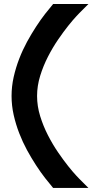

<svg xmlns="http://www.w3.org/2000/svg" viewBox="-20 -828 467 956"><path d="M420.4 -808.1 375.5 -763.2Q375 -762.7 359.1 -745.8Q343.3 -729 319.8 -699.7Q296.4 -670.4 269.3 -630.9Q242.2 -591.3 218.8 -545.7Q195.3 -500 179.9 -450Q164.6 -399.9 164.6 -350.1Q164.6 -299.8 179.9 -250Q195.3 -200.2 218.8 -154.5Q242.2 -108.9 269.3 -69.3Q296.4 -29.8 319.8 -0.5Q343.3 28.8 359.1 45.7Q375 62.5 375.5 63L420.4 107.9H244.6Q227.1 87.4 204.8 58.8Q182.6 30.3 159.7 -4.9Q136.7 -40 114.7 -80.3Q92.8 -120.6 75.7 -164.8Q58.6 -209 48.1 -255.6Q37.6 -302.2 37.6 -350.1Q37.6 -397.9 48.1 -444.6Q58.6 -491.2 75.7 -535.4Q92.8 -579.6 114.7 -619.9Q136.7 -660.2 159.7 -695.3Q182.6 -730.5 204.8 -759Q227.1 -787.6 244.6 -808.1Z"/></svg>

Font: Audiowide
Style: Regular
Weight: 400
Designer: Astigmatic (AOETI)
Foundry: Astigmatic (AOETI)
Version: Version 1.002